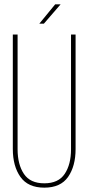

<svg xmlns="http://www.w3.org/2000/svg" viewBox="-20 -859 407 884"><path d="M234 -839H259L182 -750H161ZM328 -700V-173Q328 -94 293.5 -44.5Q259 5 184 5Q109 5 74 -44.5Q39 -94 39 -173V-700H61V-172Q61 -102 90 -58.5Q119 -15 184 -15Q249 -15 278 -58.5Q307 -102 307 -172V-700Z"/></svg>

Font: Bebas Neue Light
Style: Regular
Weight: 300
Designer: Ryoichi Tsunekawa
Foundry: Ryoichi Tsunekawa
Version: Version 1.003;PS 001.003;hotconv 1.0.70;makeotf.lib2.5.58329